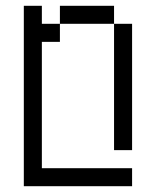

<svg xmlns="http://www.w3.org/2000/svg" viewBox="-20 -520 540 665"><path d="M437.5 125V62.5H125V-375H187.5V-437.5H125V-500H62.5Q62.5 -500 62.5 125ZM375 -437.5V0H437.5V-437.5ZM187.5 -437.5H375V-500H187.5Z"/></svg>

Font: CalcUnifontExMono
Style: Regular
Weight: 500
Version: Version 15.0.06